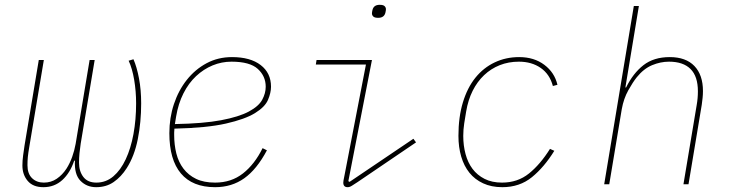

<svg xmlns="http://www.w3.org/2000/svg" viewBox="-20 -765 3040 797"><path d="M160 12Q117 12 95 -14Q73 -40 73 -78Q73 -98 76 -120Q79 -142 82 -162L141 -516H162L102 -158Q97 -129 95.5 -113Q94 -97 94 -79Q94 -44 113 -25.5Q132 -7 162 -7Q192 -7 215.5 -23Q239 -39 256 -65Q270 -87 279.5 -113.5Q289 -140 294 -168L352 -516H373L315 -169Q312 -150 310 -129.5Q308 -109 308 -90Q308 -54 326 -30.5Q344 -7 380 -7Q420 -7 450.5 -33Q481 -59 502 -104Q523 -149 534 -208.5Q545 -268 545 -336Q545 -386 537 -433.5Q529 -481 514 -513L534 -519Q548 -487 557 -439.5Q566 -392 566 -336Q566 -258 552 -187.5Q538 -117 506 -67Q483 -31 452 -9.5Q421 12 379 12Q340 12 314 -14.5Q288 -41 291 -98H288Q271 -47 238.5 -17.5Q206 12 160 12Z M873 12Q779 12 731 -45Q683 -102 683 -212Q683 -276 702 -333Q721 -390 755.5 -433.5Q790 -477 837.5 -502.5Q885 -528 943 -528Q1019 -528 1062 -495Q1105 -462 1105 -405Q1105 -380 1092.5 -350.5Q1080 -321 1038.5 -295.5Q997 -270 917.5 -252Q838 -234 704 -231Q703 -223 703 -214.5Q703 -206 703 -205Q703 -164 712 -128Q721 -92 741.5 -65Q762 -38 794 -22.5Q826 -7 873 -7Q940 -7 988.5 -45Q1037 -83 1070 -150L1088 -141Q1046 -62 994 -25Q942 12 873 12ZM941 -509Q900 -509 862.5 -493.5Q825 -478 794 -449Q763 -420 741.5 -377.5Q720 -335 711 -281L706 -250Q824 -252 898 -266Q972 -280 1013 -302Q1054 -324 1068.5 -351Q1083 -378 1083 -405Q1083 -449 1050 -479Q1017 -509 941 -509Z M1550 -691Q1535 -691 1529.5 -696.5Q1524 -702 1524 -709Q1524 -712 1524.5 -715Q1525 -718 1526 -723Q1531 -745 1556 -745Q1571 -745 1576.5 -739.5Q1582 -734 1582 -727Q1582 -724 1581.5 -721Q1581 -718 1580 -713Q1575 -691 1550 -691ZM1423 12Q1405 12 1405 -7Q1405 -10 1406 -16.5Q1407 -23 1411 -42L1499 -497H1291L1294 -516H1524L1426 -13L1431 -10L1696 -189L1707 -174L1464 -9Q1451 -1 1441.5 5.5Q1432 12 1423 12Z M2065 12Q2020 12 1985.5 -4Q1951 -20 1928.5 -48Q1906 -76 1894.5 -115Q1883 -154 1883 -201Q1883 -279 1901.5 -340Q1920 -401 1953.5 -442.5Q1987 -484 2033.5 -506Q2080 -528 2135 -528Q2197 -528 2239.5 -496Q2282 -464 2294 -413L2275 -408Q2262 -457 2224.5 -483Q2187 -509 2134 -509Q2091 -509 2054.5 -494.5Q2018 -480 1989.5 -453Q1961 -426 1942 -388Q1923 -350 1915 -302L1907 -253Q1905 -238 1904 -227Q1903 -216 1903 -201Q1903 -161 1912.5 -125.5Q1922 -90 1941.5 -64Q1961 -38 1991.5 -22.5Q2022 -7 2064 -7Q2129 -7 2176 -45Q2223 -83 2263 -147L2281 -139Q2239 -71 2188 -29.5Q2137 12 2065 12Z M2611 -740H2632L2576 -402H2579Q2608 -461 2651 -494.5Q2694 -528 2760 -528Q2827 -528 2862.5 -491Q2898 -454 2898 -387Q2898 -373 2896.5 -358.5Q2895 -344 2893 -330L2838 0H2817L2872 -329Q2877 -357 2877 -386Q2877 -448 2846.5 -478.5Q2816 -509 2757 -509Q2722 -509 2687 -494.5Q2652 -480 2623 -444Q2607 -424 2588 -390Q2569 -356 2561 -312L2509 0H2488Z"/></svg>

Font: IBM Plex Mono Thin
Style: Italic
Weight: 100
Italic angle: -9°
Monospace: yes
Designer: Mike Abbink, Paul van der Laan, Pieter van Rosmalen
Foundry: Bold Monday
Version: Version 2.3